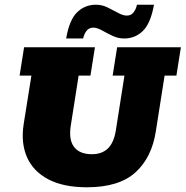

<svg xmlns="http://www.w3.org/2000/svg" viewBox="-20 -783 786 813"><path d="M348 10Q249 10 185 -23.5Q121 -57 94.5 -117Q68 -177 80 -256L113 -463H63L82 -583H382L363 -463H313L280 -253Q270 -192 293.5 -161Q317 -130 369 -130Q412 -130 437.5 -155Q463 -180 471 -234L507 -463H457L476 -583H746L727 -463H677L640 -228Q623 -116 553.5 -53Q484 10 348 10ZM506 -620Q480 -620 456 -631.5Q432 -643 411.5 -654.5Q391 -666 375 -666Q357 -666 346.5 -652.5Q336 -639 332 -620H260Q274 -700 307 -731.5Q340 -763 386 -763Q412 -763 435.5 -751.5Q459 -740 480 -728.5Q501 -717 517 -717Q535 -717 545.5 -730.5Q556 -744 560 -763H632Q618 -684 585 -652Q552 -620 506 -620Z"/></svg>

Font: Rokkitt SemiBold Black
Style: Italic
Weight: 900
Italic angle: -9°
Version: Version 3.103